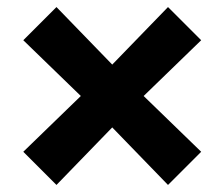

<svg xmlns="http://www.w3.org/2000/svg" viewBox="-20 -527 636 544"><path d="M140 -3 298 -166 456 -3 550 -97 387 -255 550 -413 456 -507 298 -344 140 -507 46 -413 209 -255 46 -97Z"/></svg>

Font: Glinicke Jost Bold
Style: Bold
Weight: 700
Version: Version 3.710